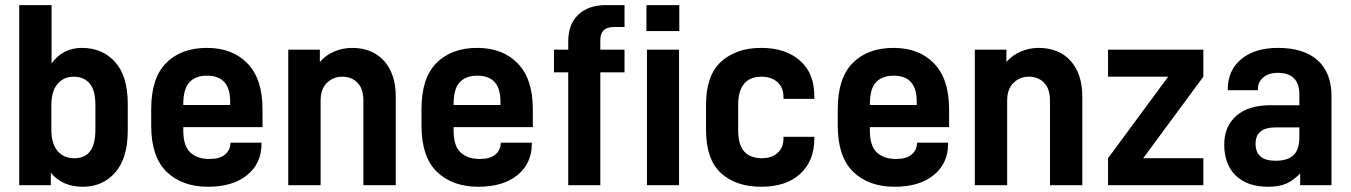

<svg xmlns="http://www.w3.org/2000/svg" viewBox="-20 -710 5178 736"><path d="M174.8 -47.9V0H53.7V-690.4H177.7V-466.8Q220.7 -526.4 293.9 -526.4Q372.1 -526.4 420.9 -472.7Q469.7 -418.9 469.7 -311.5V-209Q469.7 -102.5 420.9 -47.9Q373 5.9 297.9 5.9Q218.8 5.9 174.8 -47.9ZM345.7 -212.9V-306.6Q345.7 -365.2 323.2 -390.6Q300.8 -416 262.7 -416Q223.6 -416 200.2 -387.7Q176.8 -360.4 176.8 -306.6V-212.9Q176.8 -160.2 200.2 -131.8Q223.6 -103.5 265.6 -103.5Q345.7 -103.5 345.7 -212.9Z M682.6 -222.7V-209Q682.6 -151.4 709 -126Q736.3 -100.6 782.2 -100.6Q821.3 -100.6 840.8 -116.2Q862.3 -132.8 863.3 -160.2L864.3 -163.1H982.4V-158.2Q982.4 -84 927.7 -39.1Q873 5.9 777.3 5.9Q677.7 5.9 618.2 -51.8Q559.6 -109.4 559.6 -228.5V-292Q559.6 -410.2 616.2 -467.8Q673.8 -526.4 773.4 -526.4Q871.1 -526.4 928.7 -466.8Q986.3 -407.2 986.3 -292V-222.7ZM706.1 -394.5Q682.6 -370.1 682.6 -310.5V-307.6H862.3V-321.3Q862.3 -419.9 773.4 -419.9Q729.5 -419.9 706.1 -394.5Z M1085 -519.5H1206.1V-472.7Q1230.5 -500 1261.7 -512.7Q1294.9 -526.4 1329.1 -526.4Q1408.2 -526.4 1453.1 -475.6Q1497.1 -425.8 1497.1 -338.9V0H1373V-324.2Q1373 -369.1 1351.6 -391.6Q1329.1 -416 1292 -416Q1256.8 -416 1232.4 -391.6Q1209 -368.2 1209 -324.2V0H1085Z M1718.8 -222.7V-209Q1718.8 -151.4 1745.1 -126Q1772.5 -100.6 1818.4 -100.6Q1857.4 -100.6 1877 -116.2Q1898.4 -132.8 1899.4 -160.2L1900.4 -163.1H2018.6V-158.2Q2018.6 -84 1963.9 -39.1Q1909.2 5.9 1813.5 5.9Q1713.9 5.9 1654.3 -51.8Q1595.7 -109.4 1595.7 -228.5V-292Q1595.7 -410.2 1652.3 -467.8Q1710 -526.4 1809.6 -526.4Q1907.2 -526.4 1964.8 -466.8Q2022.5 -407.2 2022.5 -292V-222.7ZM1742.2 -394.5Q1718.8 -370.1 1718.8 -310.5V-307.6H1898.4V-321.3Q1898.4 -419.9 1809.6 -419.9Q1765.6 -419.9 1742.2 -394.5Z M2293.9 -593.8Q2281.2 -581.1 2281.2 -555.7V-519.5H2374V-432.6H2281.2V0H2158.2V-432.6H2103.5V-519.5H2158.2V-550.8Q2158.2 -617.2 2196.3 -653.3Q2235.4 -690.4 2302.7 -690.4H2374V-606.4H2333Q2306.6 -606.4 2293.9 -593.8Z M2460 -519.5H2583V0H2460ZM2458 -690.4H2584V-590.8H2458Z M2743.2 -46.9Q2686.5 -99.6 2686.5 -211.9V-308.6Q2686.5 -419.9 2743.2 -472.7Q2801.8 -526.4 2897.5 -526.4Q2946.3 -526.4 2983.4 -513.7Q3020.5 -501 3047.9 -476.6Q3101.6 -428.7 3101.6 -340.8V-331.1H2983.4V-336.9Q2983.4 -374 2960.9 -394.5Q2937.5 -416 2899.4 -416Q2809.6 -416 2809.6 -306.6V-212.9Q2809.6 -154.3 2833 -128.9Q2856.4 -103.5 2899.4 -103.5Q2939.5 -103.5 2960.9 -124Q2983.4 -144.5 2983.4 -179.7V-185.5H3101.6V-178.7Q3101.6 -93.8 3047.9 -43.9Q2994.1 5.9 2897.5 5.9Q2800.8 5.9 2743.2 -46.9Z M3314.5 -222.7V-209Q3314.5 -151.4 3340.8 -126Q3368.2 -100.6 3414.1 -100.6Q3453.1 -100.6 3472.7 -116.2Q3494.1 -132.8 3495.1 -160.2L3496.1 -163.1H3614.3V-158.2Q3614.3 -84 3559.6 -39.1Q3504.9 5.9 3409.2 5.9Q3309.6 5.9 3250 -51.8Q3191.4 -109.4 3191.4 -228.5V-292Q3191.4 -410.2 3248 -467.8Q3305.7 -526.4 3405.3 -526.4Q3502.9 -526.4 3560.5 -466.8Q3618.2 -407.2 3618.2 -292V-222.7ZM3337.9 -394.5Q3314.5 -370.1 3314.5 -310.5V-307.6H3494.1V-321.3Q3494.1 -419.9 3405.3 -419.9Q3361.3 -419.9 3337.9 -394.5Z M3716.8 -519.5H3837.9V-472.7Q3862.3 -500 3893.6 -512.7Q3926.8 -526.4 3960.9 -526.4Q4040 -526.4 4085 -475.6Q4128.9 -425.8 4128.9 -338.9V0H4004.9V-324.2Q4004.9 -369.1 3983.4 -391.6Q3960.9 -416 3923.8 -416Q3888.7 -416 3864.3 -391.6Q3840.8 -368.2 3840.8 -324.2V0H3716.8Z M4592.8 -416 4362.3 -103.5H4592.8V0H4227.5V-103.5L4458 -416H4227.5V-519.5H4592.8Z M5030.3 -479.5Q5084 -431.6 5084 -341.8V0H4963.9V-44.9Q4951.2 -32.2 4937.5 -22Q4923.8 -11.7 4910.2 -5.9Q4882.8 5.9 4840.8 5.9Q4761.7 5.9 4716.8 -37.1Q4672.9 -80.1 4672.9 -156.2Q4672.9 -225.6 4719.7 -266.6Q4765.6 -306.6 4850.6 -306.6H4960.9V-347.7Q4960.9 -430.7 4877.9 -430.7Q4842.8 -430.7 4822.3 -413.1Q4801.8 -395.5 4801.8 -367.2V-364.3H4686.5V-368.2Q4686.5 -440.4 4738.3 -483.4Q4790 -526.4 4878.9 -526.4Q4977.5 -526.4 5030.3 -479.5ZM4939.5 -116.2Q4960.9 -137.7 4960.9 -184.6V-221.7H4871.1Q4793 -221.7 4793 -159.2Q4793 -93.8 4869.1 -93.8Q4917 -93.8 4939.5 -116.2Z"/></svg>

Font: DINish
Style: Bold
Weight: 700
Designer: Bert Driehuis
Foundry: Playbeing
Version: Version 3.008; git-95204e4c-release